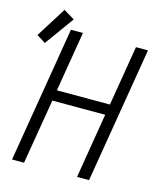

<svg xmlns="http://www.w3.org/2000/svg" viewBox="-126 -916 847 1004"><g transform="rotate(15 297.5 -413.5)"><path d="M35 0 157 -735H222L168 -410H455L509 -735H574L452 0H387L445 -352H159L100 0ZM43 -633 -5 -663 98 -827 157 -791Z"/></g></svg>

Font: Iosevka Curly LtExObl
Style: Regular
Weight: 300
Width: 7
Italic angle: -9°
Monospace: yes
Designer: Belleve Invis
Foundry: Belleve Invis
Version: Version 11.1.0; ttfautohint (v1.8.3)